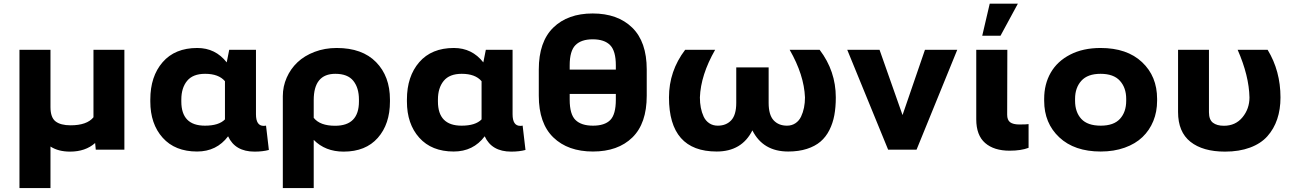

<svg xmlns="http://www.w3.org/2000/svg" viewBox="-20 -792 6842 1016"><path d="M83 203.1V-528.3H247.1V-225.6Q247.1 -170.4 273.9 -149.7Q300.8 -128.9 353.5 -128.9Q439.9 -128.9 474.6 -171.4V-528.3H638.2V0H486.8L483.4 -35.2Q432.1 10.3 350.6 10.3Q288.6 10.3 247.1 -16.6V203.1Z M775.4 -254.9V-265.1Q775.4 -387.7 840.6 -462.9Q905.8 -538.1 1023.9 -538.1Q1120.1 -538.1 1179.7 -461.9L1192.9 -528.3H1334.5V-187.5Q1334.5 -126 1375 -126Q1384.3 -126 1387.7 -127.4L1402.8 1.5Q1370.6 10.3 1327.1 10.3Q1224.1 10.3 1187 -70.8Q1126.5 9.8 1022.9 9.8Q906.2 9.8 840.8 -63.2Q775.4 -136.2 775.4 -254.9ZM939.5 -265.1V-254.9Q939.5 -127 1064.5 -127Q1138.2 -127 1170.4 -160.2V-362.3Q1137.2 -401.4 1065.4 -401.4Q1000.5 -401.4 970 -364Q939.5 -326.7 939.5 -265.1Z M1640.1 203.1H1476.6V-283.2Q1476.6 -334.5 1497.1 -381.1Q1517.6 -427.7 1554.2 -462.4Q1590.8 -497.1 1644.8 -517.6Q1698.7 -538.1 1761.7 -538.1Q1897 -538.1 1970.2 -463.1Q2043.5 -388.2 2043.5 -265.1V-254.9Q2043.5 -135.3 1979.2 -62.5Q1915 10.3 1798.3 10.3Q1701.2 10.3 1640.1 -51.8ZM1640.1 -262.2V-168.5Q1673.3 -126.5 1753.4 -126.5Q1879.4 -126.5 1879.4 -254.9V-265.1Q1879.4 -327.1 1849.6 -364.3Q1819.8 -401.4 1754.4 -401.4Q1640.1 -401.4 1640.1 -262.2Z M2133.3 -254.9V-265.1Q2133.3 -387.7 2198.5 -462.9Q2263.7 -538.1 2381.8 -538.1Q2478 -538.1 2537.6 -461.9L2550.8 -528.3H2692.4V-187.5Q2692.4 -126 2732.9 -126Q2742.2 -126 2745.6 -127.4L2760.7 1.5Q2728.5 10.3 2685.1 10.3Q2582 10.3 2544.9 -70.8Q2484.4 9.8 2380.9 9.8Q2264.2 9.8 2198.7 -63.2Q2133.3 -136.2 2133.3 -254.9ZM2297.4 -265.1V-254.9Q2297.4 -127 2422.4 -127Q2496.1 -127 2528.3 -160.2V-362.3Q2495.1 -401.4 2423.3 -401.4Q2358.4 -401.4 2327.9 -364Q2297.4 -326.7 2297.4 -265.1Z M2831.1 -285.6V-424.3Q2831.1 -570.8 2907.7 -645.8Q2984.4 -720.7 3116.2 -720.7Q3248.5 -720.7 3325.4 -645.8Q3402.3 -570.8 3402.3 -424.3V-285.6Q3402.3 -138.7 3326.2 -64.5Q3250 9.8 3117.7 9.8Q2985.4 9.8 2908.2 -64.7Q2831.1 -139.2 2831.1 -285.6ZM3238.8 -294.9H2994.6V-264.6Q2994.6 -187 3025.4 -157Q3056.2 -127 3117.7 -127Q3179.7 -127 3209.2 -156.7Q3238.8 -186.5 3238.8 -264.6ZM2994.6 -423.8H3238.8V-446.3Q3238.8 -522.5 3208.5 -553.2Q3178.2 -584 3116.2 -584Q3055.7 -584 3025.1 -553.2Q2994.6 -522.5 2994.6 -446.3Z M3772.5 9.8Q3520 9.8 3520 -276.4Q3520 -416 3605.5 -528.3H3764.2Q3688 -395 3683.6 -276.4Q3683.6 -247.6 3688.5 -222.2Q3693.4 -196.8 3703.6 -174.8Q3713.9 -152.8 3733.2 -139.9Q3752.4 -127 3778.3 -127Q3822.8 -127 3849.4 -155.5Q3876 -184.1 3876 -247.6V-435.5H4047.4V-247.6Q4047.4 -184.1 4073.7 -155.5Q4100.1 -127 4144.5 -127Q4169.9 -127 4189.2 -139.9Q4208.5 -152.8 4219 -175Q4229.5 -197.3 4234.6 -222.7Q4239.7 -248 4239.7 -276.4Q4234.9 -395.5 4158.7 -528.3H4317.4Q4402.8 -416 4402.8 -276.4Q4402.8 -224.6 4395 -182.4Q4387.2 -140.1 4368.9 -103.8Q4350.6 -67.4 4321.8 -42.7Q4293 -18.1 4249.8 -4.2Q4206.5 9.8 4150.9 9.8Q4017.6 9.8 3961.4 -102.1Q3905.3 9.8 3772.5 9.8Z M4679.7 0 4463.4 -528.3H4634.3L4755.9 -183.1L4874.5 -528.3H5045.4L4830.1 0Z M5146 -528.3H5310.5L5309.6 -185.1Q5309.6 -156.7 5325.4 -145Q5341.3 -133.3 5374 -133.3Q5411.6 -133.3 5422.9 -135.3V-9.8Q5383.3 5.4 5322.3 5.4Q5239.7 5.4 5192.9 -35.4Q5146 -76.2 5146 -160.6ZM5177.7 -603 5217.3 -772.5H5366.2L5274.4 -603Z M5505.4 -258.8V-269Q5505.4 -346.7 5540 -407.2Q5574.7 -467.8 5642.8 -502.9Q5710.9 -538.1 5803.7 -538.1Q5943.8 -538.1 6023.4 -463.1Q6103 -388.2 6103 -269V-258.8Q6103 -200.7 6083 -151.6Q6063 -102.5 6025.6 -66.7Q5988.3 -30.8 5931.4 -10.5Q5874.5 9.8 5804.7 9.8Q5665.5 9.8 5585.4 -65.2Q5505.4 -140.1 5505.4 -258.8ZM5668.9 -269V-258.8Q5668.9 -198.7 5701.9 -162.8Q5734.9 -127 5804.7 -127Q5873.5 -127 5906.5 -163.1Q5939.5 -199.2 5939.5 -258.8V-269Q5939.5 -327.6 5906.2 -364.5Q5873 -401.4 5803.7 -401.4Q5735.4 -401.4 5702.1 -364.5Q5668.9 -327.6 5668.9 -269Z M6462.4 10.3Q6345.2 10.3 6279.5 -41.7Q6213.9 -93.8 6213.9 -199.2V-528.3H6377.4V-198.2Q6377.4 -158.7 6398.4 -142.6Q6419.4 -126.5 6456.5 -126.5Q6518.1 -126.5 6554.9 -171.4Q6591.8 -216.3 6591.8 -276.4Q6589.4 -391.1 6529.3 -528.3H6688Q6755.9 -416.5 6755.9 -276.4Q6755.9 -212.9 6738.5 -161.4Q6721.2 -109.9 6686.5 -71Q6651.9 -32.2 6594.7 -11Q6537.6 10.3 6462.4 10.3Z"/></svg>

Font: Bert Sans Black
Style: Regular
Weight: 900
Designer: Christian Robertson, Adam Twardoch, & Cristiano Sobral
Foundry: Google
Version: Version 12.135;January 10, 2020;FontCreator 12.0.0.2547 64-b